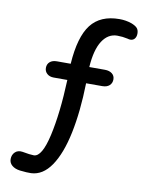

<svg xmlns="http://www.w3.org/2000/svg" viewBox="-105 -888 887 1149"><g transform="rotate(10 338.5 -314.0)"><path d="M647 -747Q647 -728 637.5 -716Q628 -704 611 -704Q603 -704 594 -707Q563 -714 531 -714Q475 -714 440 -660Q405 -606 398 -500H493Q520 -500 536.5 -487Q553 -474 553 -452Q553 -429 537.5 -415Q522 -401 494 -401H396Q392 -228 364.5 -96.5Q337 35 286.5 109Q236 183 165 186Q141 187 97 182Q66 178 48 162.5Q30 147 30 124Q30 98 47 81.5Q64 65 92 69Q140 78 163 78Q212 77 243 -60Q274 -197 282 -401H199Q174 -401 158.5 -415Q143 -429 143 -450Q143 -473 158.5 -486.5Q174 -500 201 -500H285Q296 -665 353.5 -739.5Q411 -814 527 -814Q565 -814 600 -802Q626 -792 636.5 -780Q647 -768 647 -747Z"/></g></svg>

Font: Mali SemiBold
Style: Regular
Weight: 600
Designer: Kitiyaporn Chalermlarp | Katatrad Aksorn Co.,Ltd.
Foundry: Cadson Demak Co.,Ltd.
Version: Version 1.000; ttfautohint (v1.6)